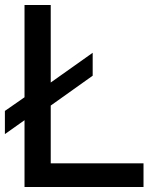

<svg xmlns="http://www.w3.org/2000/svg" viewBox="-24 -749 600 769"><path d="M179.2 -418.5 347.2 -537.6V-445.8L179.2 -326.2V-94.7H550.8V0H74.2V-267.6L-4.4 -211.9V-304.7L74.2 -359.4V-729H179.2Z"/></svg>

Font: SolaimanLipi
Style: Bold
Weight: 700
Designer: Solaiman Karim
Foundry: Al Mamun Sumon
Version: Version 2.000